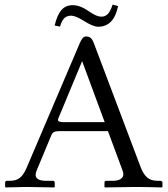

<svg xmlns="http://www.w3.org/2000/svg" viewBox="-20 -817 735 839"><path d="M422.4 -744.1Q439.5 -744.1 450.7 -755.4Q461.9 -766.6 472.2 -796.9L496.1 -790.5Q477.5 -700.2 409.2 -700.2Q386.7 -700.2 345.7 -726.1Q310.1 -748.5 291 -748.5Q272 -748.5 260.7 -737.3Q249.5 -726.1 242.2 -700.7L218.8 -705.6Q229.5 -751 248 -772.7Q266.6 -794.4 297.9 -794.4Q330.6 -794.4 370.1 -766.6Q402.3 -744.1 422.4 -744.1ZM259.3 -283.2H437.5L338.9 -549.8L235.4 -300.8Q233.4 -296.4 233.4 -292.5Q233.4 -283.2 259.3 -283.2ZM140.1 -71.8Q135.7 -61.5 135.7 -53.2Q135.7 -26.9 182.1 -26.9H210.9Q219.2 -26.9 219.2 -18.6V0L217.3 2Q118.2 0 93.8 0L4.4 2L2.4 0V-18.6Q2.4 -26.9 10.3 -26.9H22Q50.8 -26.9 66.9 -40Q83 -53.2 95.2 -81.1L328.6 -628.4Q335.4 -644.5 341.8 -651.1Q348.1 -657.7 356 -657.7Q368.7 -657.7 376.5 -650.9Q384.3 -644 390.1 -628.4L594.7 -86.4Q606.4 -55.7 623.3 -41.3Q640.1 -26.9 668.9 -26.9H680.2Q683.6 -26.9 686.8 -24.7Q689.9 -22.5 689.9 -18.6V0L686.5 2Q610.4 0 571.3 0L438.5 2L436.5 0V-18.6Q436.5 -26.9 444.3 -26.9H472.2Q495.1 -26.9 507.1 -34.7Q519 -42.5 519 -55.2Q519 -63.5 515.6 -71.8L451.7 -244.1H241.2Q223.6 -244.1 216.1 -240Q208.5 -235.8 204.6 -226.6Z"/></svg>

Font: Libertinage
Style: l
Weight: 400
Designer: OSP
Foundry: OSP
Version: Version 1.0; 2008; OFL relea